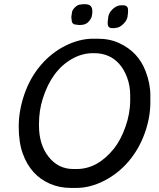

<svg xmlns="http://www.w3.org/2000/svg" viewBox="-20 -903 764 921"><path d="M604.5 -422.4V-447.3Q604.5 -491.2 589.8 -531Q575.2 -570.8 550.8 -597.7Q504.9 -647.9 432.1 -647.9H423.8Q373 -647.5 324.7 -620.1Q227.5 -564.5 185.1 -429.7Q167 -372.1 167 -309.1V-300.8Q167 -209 213.4 -150.6Q259.8 -92.3 331.1 -92.3H348.1Q448.2 -92.3 527.3 -190.9Q559.1 -231 581.8 -294.7Q604.5 -358.4 604.5 -422.4ZM365.7 -783.2H357.4L355.5 -783.7H352.5Q348.6 -784.7 347.7 -784.7Q323.7 -784.7 323.7 -808.1L322.3 -817.4V-823.7L324.7 -838.9Q324.7 -853 338.9 -867.2Q353 -881.3 367.2 -881.3L377 -882.8H388.7Q422.9 -882.8 422.9 -850.1V-842.3L420.9 -829.1Q420.9 -818.4 406.7 -800.8Q392.6 -783.2 365.7 -783.2ZM563.5 -877.9H568.4Q594.2 -877.9 594.2 -856V-842.8L593.8 -841.3V-837.9Q592.8 -834 592.8 -832.5Q592.8 -809.1 572.8 -789.1Q552.7 -769 533.2 -769L530.3 -768.1H517.6Q496.6 -768.1 496.6 -791V-799.3L498.5 -813Q498.5 -837.4 518.8 -857.7Q539.1 -877.9 563.5 -877.9ZM701.2 -446.3V-413.1Q701.2 -337.9 673.6 -262.2Q646 -186.5 596.7 -128.7Q547.4 -70.8 480 -36.1Q412.6 -1.5 345.2 -1.5H322.8Q321.3 -1.5 320.3 -1.5Q265.6 -1.5 219.7 -21.5Q127.4 -61.5 89.8 -164.6Q69.8 -219.2 69.8 -295.4Q69.8 -371.6 96.7 -450.2Q123.5 -528.8 174.8 -589.4Q226.1 -649.9 293.7 -683.6Q361.3 -717.3 426.3 -717.3H448.7Q506.8 -717.3 552.7 -695.8Q643.1 -653.8 678.2 -562Q701.2 -502.4 701.2 -446.3Z"/></svg>

Font: Averia Sans Libre
Style: Italic
Weight: 400
Italic angle: -7.90001°
Version: Version 1.002